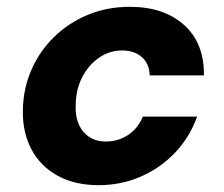

<svg xmlns="http://www.w3.org/2000/svg" viewBox="-20 -531 658 563"><path d="M269 12Q200 12 149.5 -15.5Q99 -43 72.5 -92.5Q46 -142 47 -207Q48 -271 72 -326Q96 -381 138.5 -422.5Q181 -464 237.5 -487.5Q294 -511 361 -511Q460 -511 519.5 -458Q579 -405 578 -310H419Q418 -344 396 -363.5Q374 -383 338 -383Q301 -383 270 -361.5Q239 -340 220.5 -303.5Q202 -267 202 -221Q201 -197 207 -177.5Q213 -158 224.5 -144.5Q236 -131 252.5 -123.5Q269 -116 290 -116Q315 -116 336.5 -125Q358 -134 374 -150.5Q390 -167 399 -189H558Q536 -128 493 -83Q450 -38 392.5 -13Q335 12 269 12Z"/></svg>

Font: DM Sans 20pt Black
Style: Italic
Weight: 900
Italic angle: -10°
Version: Version 4.004;gftools[0.9.30]